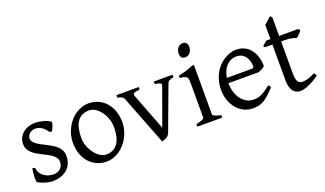

<svg xmlns="http://www.w3.org/2000/svg" viewBox="-68 -1084 2575 1522"><g transform="rotate(-20 1219.5 -323.5)"><path d="M341.8 -138.2Q341.8 -103.5 332 -78.9Q322.3 -54.2 306.6 -37.1Q291 -20 272 -9.8Q252.9 0.5 234.4 5.9Q215.8 11.2 199.5 12.9Q183.1 14.6 173.8 14.6Q150.4 14.6 117.4 5.9Q84.5 -2.9 51.8 -21Q48.3 -22.5 47.1 -36.9Q45.9 -51.3 46.6 -70.1Q47.4 -88.9 49.6 -107.9Q51.8 -127 55.2 -138.2L76.2 -132.8Q77.1 -112.3 86.9 -94.2Q96.7 -76.2 113 -63Q129.4 -49.8 151.1 -42Q172.9 -34.2 198.2 -34.2Q215.8 -34.2 230.5 -39.8Q245.1 -45.4 255.9 -55.4Q266.6 -65.4 272.5 -79.6Q278.3 -93.8 278.3 -110.8Q278.3 -130.4 267.8 -145.5Q257.3 -160.6 240.2 -173.1Q223.1 -185.5 201.4 -196.5Q179.7 -207.5 157.2 -219.2Q136.7 -229.5 117.7 -241.2Q98.6 -252.9 83.7 -267.6Q68.8 -282.2 59.8 -300.3Q50.8 -318.4 50.8 -341.8Q50.8 -372.1 63 -395.8Q75.2 -419.4 95.5 -435.5Q115.7 -451.7 141.8 -460.2Q168 -468.8 195.8 -468.8Q210.9 -468.8 229.2 -466.1Q247.6 -463.4 265.4 -458.5Q283.2 -453.6 298.8 -446.8Q314.5 -439.9 324.2 -431.2Q327.1 -428.2 325 -418Q322.8 -407.7 318.1 -395.5Q313.5 -383.3 308.1 -372.6Q302.7 -361.8 299.8 -357.9L280.8 -361.8Q257.3 -397 232.2 -410.9Q207 -424.8 183.1 -424.8Q167 -424.8 154.3 -419.4Q141.6 -414.1 132.6 -405.5Q123.5 -397 118.9 -386.7Q114.3 -376.5 114.3 -366.2Q114.3 -350.6 123.5 -338.1Q132.8 -325.7 147.9 -314.7Q163.1 -303.7 182.4 -293.7Q201.7 -283.7 222.2 -272.9Q243.2 -262.2 264.6 -250Q286.1 -237.8 303.2 -221.9Q320.3 -206.1 331.1 -185.8Q341.8 -165.5 341.8 -138.2Z M774.4 -222.2Q774.4 -260.7 761.7 -295.7Q749 -330.6 729 -357.2Q709 -383.8 683.6 -399.4Q658.2 -415 633.3 -415Q596.2 -415 570.8 -400.9Q545.4 -386.7 530 -362.1Q514.6 -337.4 507.8 -303.7Q501 -270 501 -231Q501 -192.4 514.6 -157.5Q528.3 -122.6 549.1 -96.2Q569.8 -69.8 594.7 -54.4Q619.6 -39.1 642.1 -39.1Q676.8 -39.1 701.7 -52Q726.6 -64.9 742.7 -88.9Q758.8 -112.8 766.6 -146.5Q774.4 -180.2 774.4 -222.2ZM850.1 -236.8Q850.1 -204.1 841.8 -172.9Q833.5 -141.6 818.8 -113.8Q804.2 -85.9 783.7 -62.3Q763.2 -38.6 738.5 -21.5Q713.9 -4.4 686 5.1Q658.2 14.6 628.4 14.6Q582 14.6 544.7 -2.9Q507.3 -20.5 480.7 -51.3Q454.1 -82 439.7 -124.5Q425.3 -167 425.3 -216.8Q425.3 -249 433.3 -280.3Q441.4 -311.5 455.8 -339.6Q470.2 -367.7 490.5 -391.4Q510.7 -415 535.4 -432.1Q560.1 -449.2 588.6 -459Q617.2 -468.8 647.5 -468.8Q693.4 -468.8 730.7 -451.2Q768.1 -433.6 794.7 -402.6Q821.3 -371.6 835.7 -329.1Q850.1 -286.6 850.1 -236.8Z M1352.1 -433.1Q1337.4 -429.7 1328.1 -426.8Q1318.8 -423.8 1313 -420.2Q1307.1 -416.5 1304 -411.9Q1300.8 -407.2 1298.3 -399.9L1160.2 -28.8Q1155.8 -18.1 1147.5 -10.5Q1139.2 -2.9 1129.4 2.2Q1119.6 7.3 1110.1 10.3Q1100.6 13.2 1094.2 14.6L933.1 -399.9Q928.7 -413.6 916 -420.7Q903.3 -427.7 878.9 -433.1V-454.1H1067.4V-433.1Q1048.3 -430.7 1036.4 -428.2Q1024.4 -425.8 1017.8 -422.1Q1011.2 -418.5 1010.3 -413.1Q1009.3 -407.7 1012.2 -399.9L1132.3 -86.9L1245.1 -399.9Q1247.6 -407.2 1246.8 -412.4Q1246.1 -417.5 1240.2 -421.1Q1234.4 -424.8 1223.4 -427.5Q1212.4 -430.2 1194.3 -433.1V-454.1H1352.1Z M1396.5 0V-21Q1429.7 -27.8 1447.3 -35.9Q1464.8 -43.9 1464.8 -50.8V-327.1Q1464.8 -352.1 1463.9 -367.4Q1462.9 -382.8 1456.5 -391.4Q1450.2 -399.9 1436.3 -403.8Q1422.4 -407.7 1396.5 -410.2V-429.7Q1411.6 -432.6 1428.5 -436.8Q1445.3 -440.9 1461.9 -446Q1478.5 -451.2 1493.7 -457Q1508.8 -462.9 1521.5 -468.8H1538.1V-50.8Q1538.1 -44.9 1554.4 -36.4Q1570.8 -27.8 1606.4 -21V0ZM1552.7 -615.7Q1552.7 -602.1 1548.3 -589.8Q1543.9 -577.6 1536.4 -568.6Q1528.8 -559.6 1518.6 -554.2Q1508.3 -548.8 1496.1 -548.8Q1474.1 -548.8 1464.6 -561Q1455.1 -573.2 1455.1 -595.7Q1455.1 -609.4 1459.5 -621.6Q1463.9 -633.8 1471.7 -642.8Q1479.5 -651.9 1489.5 -657Q1499.5 -662.1 1511.2 -662.1Q1552.7 -662.1 1552.7 -615.7Z M1875.5 -417.5Q1850.1 -417.5 1828.9 -407.7Q1807.6 -397.9 1791.3 -380.1Q1774.9 -362.3 1763.9 -337.6Q1752.9 -313 1748.5 -283.2H1957.5Q1968.8 -283.2 1972.4 -286.9Q1976.1 -290.5 1976.1 -300.8Q1976.1 -314 1972.4 -333.7Q1968.8 -353.5 1957.8 -372.3Q1946.8 -391.1 1927 -404.3Q1907.2 -417.5 1875.5 -417.5ZM2056.2 -272Q2047.4 -262.2 2032.7 -253.9Q2018.1 -245.6 2002.4 -239.3H1745.6Q1746.1 -201.2 1756.1 -166.7Q1766.1 -132.3 1784.9 -106.2Q1803.7 -80.1 1830.3 -64.5Q1856.9 -48.8 1890.1 -48.8Q1905.3 -48.8 1919.7 -50.8Q1934.1 -52.7 1950.7 -59.6Q1967.3 -66.4 1987.5 -79.6Q2007.8 -92.8 2035.2 -115.2Q2041.5 -111.8 2046.1 -105.5Q2050.8 -99.1 2053.2 -95.2Q2020.5 -59.6 1995.8 -37.8Q1971.2 -16.1 1949.5 -4.4Q1927.7 7.3 1906.5 11Q1885.3 14.6 1860.4 14.6Q1822.8 14.6 1788.8 -1.5Q1754.9 -17.6 1729 -47.1Q1703.1 -76.7 1687.7 -118.4Q1672.4 -160.2 1672.4 -211.9Q1672.4 -244.6 1679.7 -276.4Q1687 -308.1 1700.9 -336.4Q1714.8 -364.7 1734.9 -388.7Q1754.9 -412.6 1780.3 -430.2Q1791 -437.5 1804.4 -444.6Q1817.9 -451.7 1832.5 -457Q1847.2 -462.4 1861.6 -465.6Q1876 -468.8 1889.2 -468.8Q1920.9 -468.8 1945.8 -460Q1970.7 -451.2 1989.3 -436.3Q2007.8 -421.4 2020.5 -401.6Q2033.2 -381.8 2041.3 -359.9Q2049.3 -337.9 2052.7 -315.2Q2056.2 -292.5 2056.2 -272Z M2425.3 -57.1Q2401.4 -39.6 2377.9 -26.1Q2354.5 -12.7 2333.3 -3.7Q2312 5.4 2293.9 10Q2275.9 14.6 2263.2 14.6Q2246.1 14.6 2230.7 8.3Q2215.3 2 2203.6 -12.5Q2191.9 -26.9 2185.1 -50.3Q2178.2 -73.7 2178.2 -107.9V-407.7H2115.2L2105 -421.4L2143.1 -454.1H2178.2V-574.2L2236.3 -625L2251.5 -612.8V-454.1H2411.1L2425.3 -439.9Q2420.9 -433.1 2414.3 -425.3Q2407.7 -417.5 2400.9 -410.6Q2394 -403.8 2387.5 -398.2Q2380.9 -392.6 2376 -390.6Q2364.3 -396.5 2340.3 -402.1Q2316.4 -407.7 2276.9 -407.7H2251.5V-149.9Q2251.5 -120.6 2254.2 -101.1Q2256.8 -81.5 2263.2 -70.1Q2269.5 -58.6 2279.5 -53.7Q2289.6 -48.8 2304.2 -48.8Q2321.3 -48.8 2347.2 -55.7Q2373 -62.5 2411.1 -82Z"/></g></svg>

Font: Gentium Plus Am
Style: Regular
Weight: 400
Designer: J. Victor Gaultney, Annie Olsen, Iska Routamaa, Becca Hirsbrunner
Foundry: SIL International
Version: Version 5.000